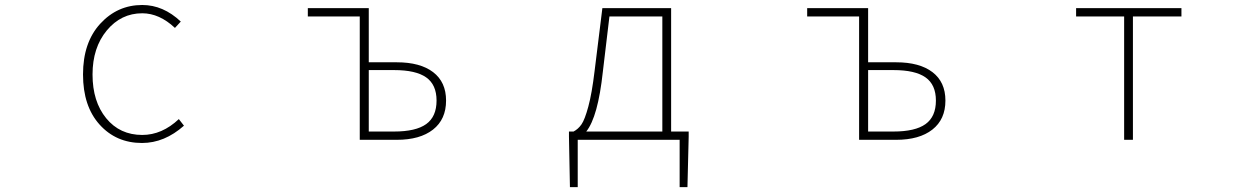

<svg xmlns="http://www.w3.org/2000/svg" viewBox="-20 -560 5040 769"><path d="M548.8 12.7Q445.3 12.7 378.9 -61Q312.5 -134.8 312.5 -261.7Q312.5 -389.6 381.3 -464.8Q450.2 -540 549.8 -540Q633.8 -540 704.1 -473.6L680.7 -448.2Q618.2 -506.8 549.8 -506.8Q464.8 -506.8 407.7 -438Q350.6 -369.1 350.6 -261.7Q350.6 -153.3 405.3 -86.4Q460 -19.5 549.8 -19.5Q628.9 -19.5 696.3 -83L716.8 -56.6Q638.7 12.7 548.8 12.7Z M1420.9 0V-494.1H1212.9V-527.3H1457V-310.5H1569.3Q1663.1 -310.5 1714.8 -271Q1766.6 -231.4 1766.6 -157.2Q1766.6 -82 1714.4 -41Q1662.1 0 1569.3 0ZM1457 -33.2H1558.6Q1645.5 -33.2 1687 -63Q1728.5 -92.8 1728.5 -157.2Q1728.5 -220.7 1687 -250Q1645.5 -279.3 1558.6 -279.3H1457Z M2420.9 -494.1 2394.5 -272.5Q2375 -91.8 2328.1 -33.2H2632.8V-494.1ZM2668 -33.2H2738.3V-12.7L2733.4 189.5H2702.1V0H2293.9V189.5H2262.7L2258.8 -12.7V-33.2H2277.3Q2295.9 -43 2309.1 -62Q2322.3 -81.1 2336.4 -133.3Q2350.6 -185.5 2361.3 -274.4L2392.6 -527.3H2668Z M3420.9 0V-494.1H3212.9V-527.3H3457V-310.5H3569.3Q3663.1 -310.5 3714.8 -271Q3766.6 -231.4 3766.6 -157.2Q3766.6 -82 3714.4 -41Q3662.1 0 3569.3 0ZM3457 -33.2H3558.6Q3645.5 -33.2 3687 -63Q3728.5 -92.8 3728.5 -157.2Q3728.5 -220.7 3687 -250Q3645.5 -279.3 3558.6 -279.3H3457Z M4482.4 0V-494.1H4290V-527.3H4711.9V-494.1H4517.6V0Z"/></svg>

Font: Gen Shin Gothic Monospace ExtraLight
Style: Regular
Weight: 200
Designer: [Source Han Sans]
Ryoko NISHIZUKA  (kana & ideographs); Paul D. Hunt (Latin, Greek & Cyrillic); Wenlong ZHANG  (bopomofo
Version: Version 1.002.20150607